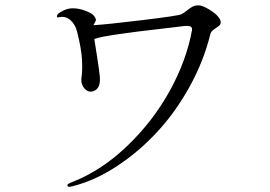

<svg xmlns="http://www.w3.org/2000/svg" viewBox="-20 -739 1040 739"><path d="M813 -682Q829 -666 829.5 -655Q830 -644 821.5 -638.5Q813 -633 802.5 -625Q792 -617 790 -609Q764 -503 709 -404Q654 -305 583 -229Q512 -153 428.5 -98.5Q345 -44 262 -23Q241 -17 240 -23Q238 -28 242.5 -31Q247 -34 262 -40Q373 -84 471.5 -179Q570 -274 634 -390.5Q698 -507 719 -623Q721 -635 710 -638Q699 -641 675 -637Q671 -636 590 -627Q509 -618 436.5 -607.5Q364 -597 343 -589Q347 -564 354.5 -515.5Q362 -467 364 -446Q369 -398 339 -388Q321 -382 306.5 -397Q292 -412 293 -435Q298 -467 295.5 -510Q293 -553 277 -616Q270 -645 251 -661.5Q232 -678 209 -673Q199 -670 199 -676Q199 -685 214 -693Q238 -708 262 -707Q283 -707 307.5 -698Q332 -689 341 -679Q348 -670 349 -665Q350 -660 345 -652Q340 -644 340 -642Q391 -645 527.5 -661.5Q664 -678 678 -684Q688 -689 705.5 -703Q723 -717 736 -718Q752 -721 775.5 -708Q799 -695 813 -682Z"/></svg>

Font: TsukuhouMincho
Style: Regular
Weight: 400
Designer: Iose
Foundry: Typographish
Version: Version 1.001; ttfautohint (v1.8.3)